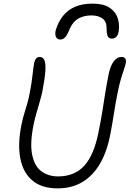

<svg xmlns="http://www.w3.org/2000/svg" viewBox="-20 -1026 715 1059"><path d="M298 13Q210 13 158.5 -30.5Q107 -74 92 -152.5Q77 -231 98 -336Q106 -377 119.5 -419Q133 -461 139 -489Q149 -537 153.5 -567.5Q158 -598 160 -617Q162 -636 164 -650.5Q166 -665 169 -682Q173 -697 180.5 -704.5Q188 -712 199 -712Q217 -712 225 -693.5Q233 -675 230 -632.5Q227 -590 213 -518Q207 -492 198 -461Q189 -430 180 -398.5Q171 -367 165 -338Q144 -232 158 -169.5Q172 -107 210 -80Q248 -53 300 -53Q391 -53 444.5 -111.5Q498 -170 523 -295Q536 -359 544 -408.5Q552 -458 559.5 -506.5Q567 -555 579 -615Q588 -661 606.5 -686.5Q625 -712 651 -712Q663 -712 670 -704Q677 -696 674 -679Q670 -661 663.5 -642.5Q657 -624 648 -594.5Q639 -565 628 -511Q617 -456 608.5 -400.5Q600 -345 589 -288Q571 -191 532 -124Q493 -57 434.5 -22Q376 13 298 13ZM491 -1006Q548 -1006 580.5 -986Q613 -966 626 -934.5Q639 -903 636 -866Q634 -836 623 -824.5Q612 -813 597 -813Q582 -813 575 -824.5Q568 -836 568 -871Q568 -908 544.5 -924.5Q521 -941 484 -941Q445 -941 414.5 -925Q384 -909 366 -870Q351 -833 339.5 -820.5Q328 -808 313 -808Q294 -808 288 -824Q282 -840 288 -861Q301 -904 326 -936.5Q351 -969 391.5 -987.5Q432 -1006 491 -1006Z"/></svg>

Font: Shantell Sans Light
Style: Italic
Weight: 300
Italic angle: -11°
Designer: Stephen Nixon, Anya Danilova, Shantell Martin
Foundry: Arrow Type
Version: Version 1.008;[ac192a2d6]